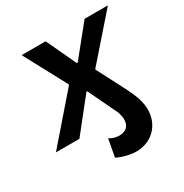

<svg xmlns="http://www.w3.org/2000/svg" viewBox="-200 -651 943 985"><g transform="rotate(-30 271.0 -158.5)"><path d="M443 -96 355 -266 356 -270 575 -520H437L294 -343H289L206 -520H64L198 -270V-266L-33 0H106L258 -191H263L346 -17C352 2 357 20 354 39C351 71 326 91 285 88C267 87 250 81 235 71L216 175C244 190 281 199 310 202C398 210 468 158 483 75C493 17 473 -36 443 -96Z"/></g></svg>

Font: Fixel Display 20240404 SemiBold
Style: Italic
Weight: 600
Italic angle: -10°
Designer: AlfaBravo + MacPaw
Foundry: Kyrylo Tkachov, Marchela Mozhyna, Serhii Makarenko, Maria Weinstein, Zakhar Kryvoshyya
Version: Version 1.211;Glyphs 3.2 (3225)